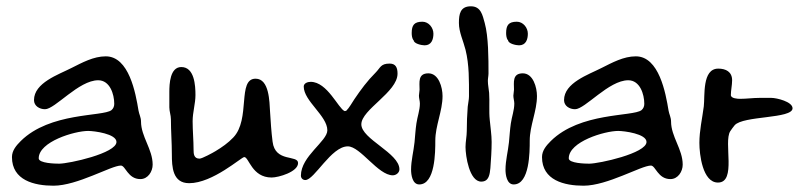

<svg xmlns="http://www.w3.org/2000/svg" viewBox="-20 -706 2538 610"><path d="M18 -207C18 -133 89 -116 150 -116C226 -116 333 -180 364 -180C379 -180 386 -137 426 -137C450 -137 465 -161 465 -183C465 -232 428 -272 428 -320C428 -333 422 -343 420 -355C411 -410 390 -527 316 -527C277 -527 241 -507 207 -490C166 -469 88 -443 88 -388C88 -369 106 -359 123 -359C155 -359 230 -451 292 -451C329 -451 343 -407 343 -376C343 -368 340 -361 334 -356C306 -335 139 -350 46 -258C32 -244 18 -228 18 -207ZM103 -203C103 -256 217 -290 260 -290C279 -290 350 -281 350 -255C350 -219 199 -186 168 -186C156 -186 103 -187 103 -203Z M556 -493C520 -493 518 -439 518 -414V-365C518 -352 523 -340 523 -327C523 -290 526 -253 526 -216C526 -176 528 -124 581 -124C656 -124 747 -207 756 -207C771 -207 780 -142 843 -142C865 -142 927 -160 927 -188C927 -215 854 -189 846 -256C842 -287 840 -319 838 -351C836 -382 836 -456 792 -456C733 -456 777 -327 721 -269C705 -252 685 -238 665 -226C657 -221 622 -202 614 -202C596 -202 595 -217 595 -230C595 -260 592 -291 592 -321C592 -349 601 -377 601 -404C601 -434 598 -493 556 -493Z M1020 -292C1020 -257 936 -210 936 -148C936 -140 942 -134 950 -134C979 -134 1032 -241 1085 -241C1125 -241 1181 -149 1228 -149C1238 -149 1249 -157 1249 -168C1249 -220 1128 -264 1128 -311C1128 -358 1243 -413 1243 -472C1243 -490 1238 -504 1218 -504C1189 -504 1189 -491 1173 -475C1147 -449 1127 -422 1106 -391C1098 -379 1090 -364 1080 -354L1075 -353C1055 -361 1020 -446 967 -446C958 -446 945 -442 945 -431C945 -385 1020 -338 1020 -292Z M1329 -562C1351 -562 1357 -581 1357 -599C1357 -618 1342 -637 1322 -637C1296 -637 1288 -626 1288 -601C1288 -594 1289 -585 1293 -579H1294C1294 -567 1320 -562 1329 -562ZM1286 -167C1286 -151 1290 -120 1312 -120C1363 -120 1363 -224 1363 -259C1363 -307 1386 -353 1386 -401C1386 -428 1374 -473 1341 -473C1307 -473 1313 -444 1313 -421C1313 -415 1311 -408 1311 -402C1311 -394 1314 -385 1314 -377C1314 -356 1306 -335 1303 -314C1300 -294 1299 -274 1297 -254C1294 -225 1286 -196 1286 -167Z M1470 -400C1470 -389 1467 -378 1466 -367C1464 -342 1463 -315 1463 -290C1463 -273 1459 -256 1459 -239C1459 -211 1471 -129 1509 -129C1534 -129 1536 -153 1538 -172C1540 -200 1542 -227 1542 -255C1542 -278 1538 -302 1536 -325C1533 -353 1536 -382 1534 -411C1533 -424 1530 -436 1530 -449C1530 -457 1532 -465 1532 -473C1532 -519 1532 -590 1520 -633C1513 -658 1508 -686 1476 -686C1442 -686 1438 -661 1438 -633C1438 -604 1452 -576 1459 -548C1471 -500 1470 -449 1470 -400Z M1629 -562C1651 -562 1657 -581 1657 -599C1657 -618 1642 -637 1622 -637C1596 -637 1588 -626 1588 -601C1588 -594 1589 -585 1593 -579H1594C1594 -567 1620 -562 1629 -562ZM1586 -167C1586 -151 1590 -120 1612 -120C1663 -120 1663 -224 1663 -259C1663 -307 1686 -353 1686 -401C1686 -428 1674 -473 1641 -473C1607 -473 1613 -444 1613 -421C1613 -415 1611 -408 1611 -402C1611 -394 1614 -385 1614 -377C1614 -356 1606 -335 1603 -314C1600 -294 1599 -274 1597 -254C1594 -225 1586 -196 1586 -167Z M1702 -207C1702 -133 1773 -116 1834 -116C1910 -116 2017 -180 2048 -180C2063 -180 2070 -137 2110 -137C2134 -137 2149 -161 2149 -183C2149 -232 2112 -272 2112 -320C2112 -333 2106 -343 2104 -355C2095 -410 2074 -527 2000 -527C1961 -527 1925 -507 1891 -490C1850 -469 1772 -443 1772 -388C1772 -369 1790 -359 1807 -359C1839 -359 1914 -451 1976 -451C2013 -451 2027 -407 2027 -376C2027 -368 2024 -361 2018 -356C1990 -335 1823 -350 1730 -258C1716 -244 1702 -228 1702 -207ZM1787 -203C1787 -256 1901 -290 1944 -290C1963 -290 2034 -281 2034 -255C2034 -219 1883 -186 1852 -186C1840 -186 1787 -187 1787 -203Z M2498 -362C2498 -383 2447 -395 2431 -395H2393C2372 -395 2352 -392 2331 -392C2324 -392 2302 -393 2302 -404C2302 -419 2306 -435 2306 -451C2306 -478 2286 -488 2262 -488C2210 -488 2220 -401 2216 -368C2211 -329 2202 -291 2202 -252C2202 -216 2212 -126 2261 -126C2321 -126 2278 -254 2300 -289C2304 -295 2309 -302 2314 -308C2341 -339 2498 -328 2498 -362Z"/></svg>

Font: ChillLongCangKaiShu Medium
Style: Regular
Weight: 500
Version: Version 3.500;Glyphs 3.1.1 (3135)